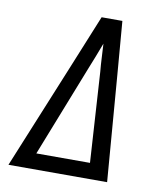

<svg xmlns="http://www.w3.org/2000/svg" viewBox="-82 -805 765 874"><g transform="rotate(10 300.0 -367.5)"><path d="M16 0 217 -490 317 -735H413L433 -490L472 0ZM132 -73H380L354 -490Q351 -522 349.5 -554Q348 -586 346 -618Q334 -586 321.5 -554Q309 -522 296 -490Z"/></g></svg>

Font: Iosevka Plex Etoile
Style: Italic
Weight: 400
Italic angle: -9°
Designer: Belleve Invis
Foundry: Belleve Invis
Version: Version 25.1.1; ttfautohint (v1.8.4)